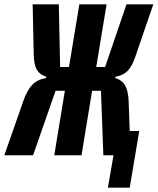

<svg xmlns="http://www.w3.org/2000/svg" viewBox="-64 -718 729 888"><path d="M461 0H414L403 -298H362L313 0H187L236 -298H193L89 0H-44L44 -251Q61 -301 85.5 -326Q110 -351 149 -357L150 -363Q120 -372 106.5 -395.5Q93 -419 92 -465L87 -698H208L214 -408H255L303 -698H429L381 -408H422L521 -698H645L562 -456Q546 -410 525.5 -389.5Q505 -369 470 -363L469 -357Q500 -348 514.5 -323Q529 -298 531 -250L536 -112H580L536 150H435Z"/></svg>

Font: iA Writer Mono V
Style: Regular
Weight: 400
Italic angle: -9.5°
Designer: Mike Abbink, Paul van der Laan, Pieter van Rosmalen
Foundry: Bold Monday
Version: Version 2.000